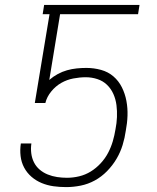

<svg xmlns="http://www.w3.org/2000/svg" viewBox="-20 -755 640 783"><path d="M250 8Q223 8 198 4.5Q173 1 150 -8.5Q127 -18 108.5 -34Q90 -50 78.5 -71.5Q67 -93 64 -118.5Q61 -144 65 -170H108Q105 -150 107.5 -130Q110 -110 118.5 -93Q127 -76 141.5 -63.5Q156 -51 174.5 -43.5Q193 -36 213 -33Q233 -30 253 -30Q278 -30 303 -36Q328 -42 350 -55.5Q372 -69 390.5 -89Q409 -109 421 -132Q433 -155 440 -179Q447 -203 451 -228Q456 -253 457 -277.5Q458 -302 455 -326Q452 -350 442.5 -371.5Q433 -393 416.5 -409Q400 -425 377 -432.5Q354 -440 330 -440Q305 -440 279 -435Q253 -430 230 -417Q207 -404 189 -382Q171 -360 165 -335H122L182 -697H154L160 -735H549L543 -697H225L181 -429Q197 -443 215.5 -453Q234 -463 253.5 -468.5Q273 -474 293 -476Q313 -478 332 -478Q363 -478 392 -470Q421 -462 442.5 -443.5Q464 -425 477 -399Q490 -373 495.5 -343.5Q501 -314 500 -283.5Q499 -253 493 -222Q489 -193 480 -163.5Q471 -134 455 -107Q439 -80 416.5 -57Q394 -34 366.5 -19Q339 -4 309 2Q279 8 250 8Z"/></svg>

Font: Iosevka Aile XLt Obl
Style: Regular
Weight: 200
Italic angle: -9°
Designer: Belleve Invis
Foundry: Belleve Invis
Version: Version 31.1.0; ttfautohint (v1.8.4)